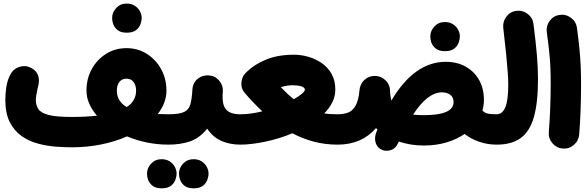

<svg xmlns="http://www.w3.org/2000/svg" viewBox="-20 -734 3235 1056"><path d="M9.3 -184.1Q9.3 -219.2 14.9 -256.1Q20.5 -293 37.1 -324.2Q52.7 -355 85.9 -366Q119.1 -377 149.9 -361.3Q211.9 -330.1 187 -248.5Q187 -248.5 184.6 -236.8Q182.1 -225.1 179.7 -210Q177.2 -194.8 177.2 -184.1Q177.2 -154.8 191.2 -133.8Q205.1 -112.8 247.1 -101.8Q289.1 -90.8 373 -90.8Q452.6 -90.8 513.2 -97.7Q485.8 -129.4 470.7 -164.3Q455.6 -199.2 455.6 -235.8Q455.6 -300.8 484.4 -353.5Q513.2 -406.2 563.2 -437.7Q613.3 -469.2 675.8 -469.2Q738.3 -469.2 787.8 -437.7Q837.4 -406.2 866.5 -353.3Q895.5 -300.3 895.5 -235.4Q895.5 -168.9 847.7 -106.9Q875 -105.5 906.2 -105.5H906.7Q941.4 -105.5 965.6 -81.1Q989.7 -56.6 989.7 -22Q989.7 12.2 965.6 36.9Q941.4 61.5 906.7 61.5H906.2Q845.7 61.5 787.8 49.6Q730 37.6 678.7 16.1Q614.7 44.4 537.4 60.3Q460 76.2 373 76.2Q334.5 76.2 286.1 72.5Q237.8 68.8 189.2 55.9Q140.6 43 99.9 14.9Q59.1 -13.2 34.2 -61.5Q9.3 -109.9 9.3 -184.1ZM622.6 -235.8Q622.6 -176.8 677.2 -145Q728.5 -178.7 728.5 -235.4Q728.5 -264.2 714.8 -282.7Q701.2 -301.3 675.8 -301.3Q649.9 -301.3 636.2 -282.7Q622.6 -264.2 622.6 -235.8ZM596.7 -635.3Q596.7 -666 619.4 -690.2Q642.1 -714.4 676.3 -714.4Q701.7 -714.4 719.2 -703.6Q736.8 -692.9 746.6 -677.2Q759.3 -657.2 759.3 -635.3Q759.3 -619.6 752.4 -600.6Q745.6 -581.5 727.8 -567.9Q710 -554.2 677.7 -554.2Q644.5 -554.2 627.2 -568.1Q609.9 -582 603 -600.1Q596.7 -617.2 596.7 -635.3Z M822.8 -22Q822.8 -56.6 847.7 -81.1Q872.6 -105.5 906.7 -105.5Q965.8 -105.5 992.4 -118.2Q1019 -130.9 1027.1 -160.4Q1035.2 -189.9 1038.1 -240.2Q1040.5 -278.8 1066.7 -300.3Q1092.8 -321.8 1127.9 -319.3Q1162.6 -317.4 1185.3 -290.8Q1208 -264.2 1205.6 -230.5Q1199.2 -163.1 1221.2 -134.3Q1243.2 -105.5 1302.2 -105.5H1302.7Q1337.4 -105.5 1361.6 -81.1Q1385.7 -56.6 1385.7 -22Q1385.7 12.2 1361.6 36.9Q1337.4 61.5 1302.7 61.5H1302.2Q1245.1 61.5 1198.2 41.3Q1151.4 21 1119.6 -26.4Q1078.1 25.4 1025.4 43.5Q972.7 61.5 906.7 61.5Q872.6 61.5 847.7 36.9Q822.8 12.2 822.8 -22ZM788.6 220.7Q788.6 189.9 811.3 165.8Q834 141.6 868.2 141.6Q893.6 141.6 911.1 152.3Q928.7 163.1 938.5 178.7Q951.2 198.7 951.2 220.7Q951.2 236.8 944.3 255.6Q937.5 274.4 919.7 288.1Q901.9 301.8 869.6 301.8Q836.4 301.8 819.1 287.8Q801.8 273.9 794.9 255.9Q788.6 238.8 788.6 220.7ZM964.4 220.7Q964.4 189.9 987.1 165.8Q1009.8 141.6 1043.9 141.6Q1069.3 141.6 1086.9 152.3Q1104.5 163.1 1114.3 178.7Q1127 198.7 1127 220.7Q1127 236.8 1120.1 255.6Q1113.3 274.4 1095.5 288.1Q1077.6 301.8 1045.4 301.8Q1012.2 301.8 994.9 287.8Q977.5 273.9 970.7 255.9Q964.4 238.8 964.4 220.7Z M1219.2 -22Q1219.2 -56.6 1243.9 -81.1Q1268.6 -105.5 1302.7 -105.5Q1331.5 -105.5 1362.1 -109.9Q1392.6 -114.3 1422.9 -121.6Q1397.9 -145 1373.8 -170.2Q1349.6 -195.3 1326.2 -222.7Q1314.5 -235.8 1310.1 -252.7Q1305.7 -269.5 1308.6 -286.1Q1311 -306.2 1322.3 -322.3Q1329.6 -332.5 1338.9 -340.3Q1380.9 -380.9 1445.1 -407Q1509.3 -433.1 1597.7 -433.1Q1635.3 -433.1 1675 -421.9Q1714.8 -410.6 1748.8 -387.5Q1782.7 -364.3 1803.5 -328.1Q1824.2 -292 1824.2 -241.7Q1824.2 -204.6 1807.9 -171.6Q1791.5 -138.7 1763.2 -109.9Q1795.4 -105.5 1836.4 -105.5H1836.9Q1871.6 -105.5 1895.8 -81.1Q1919.9 -56.6 1919.9 -22Q1919.9 12.2 1895.8 36.9Q1871.6 61.5 1836.9 61.5H1836.4Q1768.1 61.5 1706.3 45.2Q1644.5 28.8 1588.4 -1Q1513.7 29.8 1436.5 45.7Q1359.4 61.5 1302.7 61.5Q1268.6 61.5 1243.9 36.9Q1219.2 12.2 1219.2 -22ZM1590.8 -265.1Q1557.1 -265.1 1524.4 -254.4Q1563 -214.4 1595.2 -188Q1623 -203.6 1639.9 -217.8Q1656.7 -231.9 1656.7 -240.7Q1656.7 -252.9 1637.5 -259Q1618.2 -265.1 1590.8 -265.1Z M1753.4 -22Q1753.4 -56.6 1778.1 -81.1Q1802.7 -105.5 1836.9 -105.5Q1868.7 -105.5 1893.8 -114.5Q1918.9 -123.5 1935.5 -152.3Q1952.1 -181.2 1957.5 -240.2Q1958.5 -252 1962.9 -262.7Q1971.2 -285.2 1991.5 -300.3Q2011.7 -315.4 2037.6 -316.4Q2072.3 -317.9 2098.1 -294.4Q2124 -271 2125 -236.8Q2126 -204.1 2132.8 -181.2Q2258.8 -394 2431.6 -394Q2494.1 -394 2541.5 -367.4Q2588.9 -340.8 2615.2 -293.7Q2641.6 -246.6 2641.6 -184.6Q2641.6 -154.8 2633.3 -127Q2642.6 -114.3 2659.9 -109.9Q2677.2 -105.5 2710.9 -105.5H2711.4Q2746.1 -105.5 2770.3 -80.8Q2794.4 -56.2 2794.4 -22Q2794.4 12.2 2770.3 36.9Q2746.1 61.5 2711.4 61.5H2710.9Q2662.1 61.5 2616.2 45.9Q2570.3 30.3 2535.2 2.9Q2491.7 32.7 2434.8 49.6Q2377.9 66.4 2311.5 66.4Q2237.8 66.4 2173.3 44.4Q2171.9 47.9 2170.4 51.3Q2156.2 84 2127 92.3Q2097.7 100.6 2073.2 86.4Q2052.2 73.7 2045.4 48.6Q2038.6 23.4 2049.3 -5.4Q2052.7 -13.7 2056.2 -22Q2051.8 -25.9 2047.9 -29.3Q1969.2 61.5 1836.9 61.5Q1802.7 61.5 1778.1 36.9Q1753.4 12.2 1753.4 -22ZM2411.1 -226.1Q2331.5 -226.1 2252 -103.5Q2277.8 -100.6 2311.5 -100.6Q2474.6 -100.6 2474.6 -172.4Q2474.6 -199.7 2456.1 -212.9Q2437.5 -226.1 2411.1 -226.1ZM2346.7 -533.7Q2346.7 -564.5 2369.4 -588.6Q2392.1 -612.8 2426.3 -612.8Q2451.7 -612.8 2469.2 -602.1Q2486.8 -591.3 2496.6 -575.7Q2509.3 -555.7 2509.3 -533.7Q2509.3 -518.1 2502.4 -499Q2495.6 -480 2477.8 -466.3Q2460 -452.6 2427.7 -452.6Q2394.5 -452.6 2377.2 -466.6Q2359.9 -480.5 2353 -498.5Q2346.7 -515.6 2346.7 -533.7Z M2627.9 -22Q2627.9 -56.6 2652.6 -81.1Q2677.2 -105.5 2711.4 -105.5Q2743.2 -105.5 2759.3 -144.3Q2775.4 -183.1 2775.4 -268.6Q2775.4 -295.9 2772.7 -334.5Q2770 -373 2764.2 -432.4Q2758.3 -491.7 2748 -580.1Q2744.1 -614.3 2764.9 -642.1Q2785.6 -669.9 2819.8 -674.3Q2854 -678.7 2881.8 -657.7Q2909.7 -636.7 2914.1 -602.5Q2927.2 -500.5 2933.1 -429Q2939 -357.4 2939 -299.3Q2939 -168.5 2916 -89.1Q2893.1 -9.8 2843 25.9Q2793 61.5 2711.4 61.5Q2677.2 61.5 2652.6 36.9Q2627.9 12.2 2627.9 -22Z M2987.3 -558.1Q2982.9 -592.3 3003.9 -620.1Q3024.9 -647.9 3059.1 -652.3Q3093.3 -656.7 3121.1 -635.7Q3148.9 -614.7 3153.3 -580.6Q3162.1 -514.6 3167 -464.8Q3171.9 -415 3173.8 -369.1Q3175.8 -323.2 3175.8 -268.6Q3175.8 -196.3 3173.1 -125Q3170.4 -53.7 3165.5 6.3Q3162.6 40.5 3136 63.2Q3109.4 85.9 3074.7 83Q3040.5 80.1 3018.1 53.5Q2995.6 26.9 2998.5 -7.3Q3003.4 -67.9 3006.1 -137.9Q3008.8 -208 3008.8 -277.3Q3008.8 -325.2 3007.1 -364.3Q3005.4 -403.3 3000.7 -448.2Q2996.1 -493.2 2987.3 -558.1Z"/></svg>

Font: Mikhak-DS1-FD Black
Style: Regular
Weight: 900
Designer: Amin Abedi
Version: Version 3.2